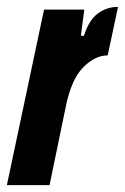

<svg xmlns="http://www.w3.org/2000/svg" viewBox="-41 -538 363 558"><path d="M87 -510H204L194 -434H203Q217 -479 243 -498.5Q269 -518 302 -518L272 -377Q235 -377 201 -342.5Q167 -308 151 -232L103 0H-21Z"/></svg>

Font: Saira Ultra Condensed Black
Style: Italic
Weight: 900
Width: 1
Italic angle: -12°
Designer: Hector Gatti with collaboration of the Omnibus-Type team
Foundry: Omnibus-Type
Version: Version 1.001; ttfautohint (v1.8)